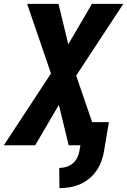

<svg xmlns="http://www.w3.org/2000/svg" viewBox="-26 -755 661 998"><path d="M283 223 282 118Q300 118 318.5 112.5Q337 107 352 94.5Q367 82 375.5 64.5Q384 47 387 29L392 0H331L280 -210L157 0H-6L239 -373L115 -735H278L329 -525L452 -735H615L370 -362L453 -120H540L515 29Q511 55 501.5 81.5Q492 108 476 131.5Q460 155 437.5 173.5Q415 192 389 203Q363 214 336 218.5Q309 223 283 223Z"/></svg>

Font: Iosevka Heavy Extended
Style: Italic
Weight: 900
Width: 7
Italic angle: -9°
Monospace: yes
Designer: Belleve Invis
Foundry: Belleve Invis
Version: Version 32.5.0; ttfautohint (v1.8.4)